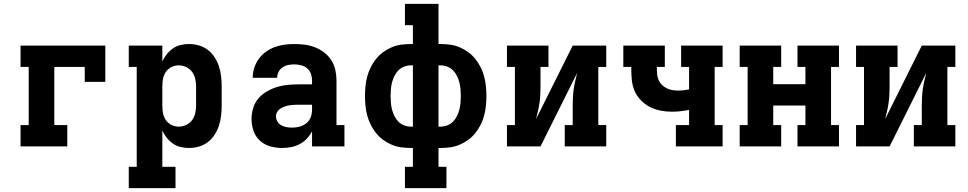

<svg xmlns="http://www.w3.org/2000/svg" viewBox="-20 -755 4990 990"><path d="M86 0V-110H128V-410H86V-520H523V-333H417V-410H260V-110H327V0Z M644 215V105H685V-410H644V-520H817V-438Q826 -458 840 -475.5Q854 -493 872 -505.5Q890 -518 911.5 -523Q933 -528 955 -528Q981 -528 1006.5 -520.5Q1032 -513 1052.5 -497Q1073 -481 1087 -459Q1101 -437 1109 -412.5Q1117 -388 1120 -362Q1123 -336 1123 -310V-210Q1123 -184 1120 -158Q1117 -132 1109 -107.5Q1101 -83 1087 -61Q1073 -39 1052.5 -23Q1032 -7 1006.5 0.5Q981 8 955 8Q933 8 911.5 3Q890 -2 872 -14.5Q854 -27 840 -44.5Q826 -62 817 -82V105H885V215ZM901 -102Q921 -102 939.5 -110.5Q958 -119 970 -135Q982 -151 986.5 -170.5Q991 -190 991 -210V-310Q991 -330 986.5 -349.5Q982 -369 970 -385Q958 -401 939.5 -409.5Q921 -418 901 -418Q882 -418 864 -409Q846 -400 835 -384Q824 -368 820.5 -348.5Q817 -329 817 -310V-210Q817 -191 820.5 -171.5Q824 -152 835 -136Q846 -120 864 -111Q882 -102 901 -102Z M1435 8H1434Q1403 8 1373 -0.5Q1343 -9 1320 -30Q1297 -51 1287 -81Q1277 -111 1277 -142Q1277 -170 1285.5 -198Q1294 -226 1312.5 -247.5Q1331 -269 1356 -283.5Q1381 -298 1408.5 -306.5Q1436 -315 1464.5 -317.5Q1493 -320 1521 -320H1589V-340Q1589 -358 1583 -375Q1577 -392 1563.5 -403Q1550 -414 1533 -418.5Q1516 -423 1498 -423Q1482 -423 1466.5 -420Q1451 -417 1437.5 -408Q1424 -399 1416.5 -384.5Q1409 -370 1409 -354H1283Q1283 -380 1291 -405Q1299 -430 1314 -451Q1329 -472 1350.5 -487.5Q1372 -503 1396 -512Q1420 -521 1446 -524.5Q1472 -528 1498 -528Q1525 -528 1552 -524.5Q1579 -521 1604.5 -511Q1630 -501 1652 -484Q1674 -467 1688.5 -444Q1703 -421 1709 -394.5Q1715 -368 1715 -340V-110H1756V0H1589V-78Q1578 -57 1562 -40Q1546 -23 1525 -12Q1504 -1 1481 3.5Q1458 8 1435 8ZM1486 -97Q1505 -97 1524.5 -102Q1544 -107 1559.5 -119.5Q1575 -132 1582 -150.5Q1589 -169 1589 -189V-215H1521Q1509 -215 1497 -214.5Q1485 -214 1472.5 -212Q1460 -210 1448.5 -206Q1437 -202 1426.5 -195.5Q1416 -189 1409.5 -178Q1403 -167 1403 -155Q1403 -141 1410.5 -128.5Q1418 -116 1430.5 -109Q1443 -102 1457 -99.5Q1471 -97 1486 -97Z M2068 215V105H2109V8H2099Q2073 8 2048 4.5Q2023 1 1999.5 -9Q1976 -19 1955.5 -34Q1935 -49 1919 -69Q1903 -89 1891.5 -112Q1880 -135 1873.5 -159.5Q1867 -184 1864.5 -209.5Q1862 -235 1862 -260Q1862 -285 1864.5 -310.5Q1867 -336 1873.5 -360.5Q1880 -385 1891.5 -408Q1903 -431 1919 -451Q1935 -471 1955.5 -486Q1976 -501 1999.5 -511Q2023 -521 2048 -524.5Q2073 -528 2099 -528H2109V-625H2068V-735H2241V-528H2251Q2277 -528 2302 -524.5Q2327 -521 2350.5 -511Q2374 -501 2394.5 -486Q2415 -471 2431 -451Q2447 -431 2458.5 -408Q2470 -385 2476.5 -360.5Q2483 -336 2485.5 -310.5Q2488 -285 2488 -260Q2488 -235 2485.5 -209.5Q2483 -184 2476.5 -159.5Q2470 -135 2458.5 -112Q2447 -89 2431 -69Q2415 -49 2394.5 -34Q2374 -19 2350.5 -9Q2327 1 2302 4.5Q2277 8 2251 8H2241V105H2282V215ZM2109 -102V-418H2099Q2081 -418 2064 -411.5Q2047 -405 2034.5 -392.5Q2022 -380 2014 -364Q2006 -348 2001.5 -330.5Q1997 -313 1995.5 -295.5Q1994 -278 1994 -260Q1994 -242 1995.5 -224.5Q1997 -207 2001.5 -189.5Q2006 -172 2014 -156Q2022 -140 2034.5 -127.5Q2047 -115 2064 -108.5Q2081 -102 2099 -102ZM2241 -102H2251Q2269 -102 2286 -108.5Q2303 -115 2315.5 -127.5Q2328 -140 2336 -156Q2344 -172 2348.5 -189.5Q2353 -207 2354.5 -224.5Q2356 -242 2356 -260Q2356 -278 2354.5 -295.5Q2353 -313 2348.5 -330.5Q2344 -348 2336 -364Q2328 -380 2315.5 -392.5Q2303 -405 2286 -411.5Q2269 -418 2251 -418H2241Z M2594 0V-110H2635V-410H2594V-520H2808V-410H2767V-312Q2767 -290 2766 -268.5Q2765 -247 2762 -225.5Q2759 -204 2754 -183Q2749 -162 2744 -141L2933 -520H3106V-410H3065V-110H3106V0H2892V-110H2933V-208Q2933 -230 2934 -251.5Q2935 -273 2938 -294.5Q2941 -316 2946 -337Q2951 -358 2956 -379L2767 0Z M3465 0V-110H3533V-188Q3511 -184 3489 -181.5Q3467 -179 3445 -179Q3415 -179 3386.5 -184.5Q3358 -190 3332 -203Q3306 -216 3285 -237.5Q3264 -259 3252.5 -285.5Q3241 -312 3238 -341.5Q3235 -371 3235 -400V-410H3194V-520H3408V-410H3367V-400Q3367 -385 3368.5 -370Q3370 -355 3376.5 -341Q3383 -327 3394 -316.5Q3405 -306 3418.5 -299.5Q3432 -293 3446.5 -290.5Q3461 -288 3476 -288Q3491 -288 3505 -289.5Q3519 -291 3533 -294V-410H3492V-520H3706V-410H3665V-110H3706V0Z M3794 0V-110H3835V-410H3794V-520H4008V-410H3967V-321H4133V-410H4092V-520H4306V-410H4265V-110H4306V0H4092V-110H4133V-211H3967V-110H4008V0Z M4394 0V-110H4435V-410H4394V-520H4608V-410H4567V-312Q4567 -290 4566 -268.5Q4565 -247 4562 -225.5Q4559 -204 4554 -183Q4549 -162 4544 -141L4733 -520H4906V-410H4865V-110H4906V0H4692V-110H4733V-208Q4733 -230 4734 -251.5Q4735 -273 4738 -294.5Q4741 -316 4746 -337Q4751 -358 4756 -379L4567 0Z"/></svg>

Font: Iosevka Etoile Extrabold
Style: Regular
Weight: 800
Designer: Belleve Invis
Foundry: Belleve Invis
Version: Version 22.1.2; ttfautohint (v1.8.4)